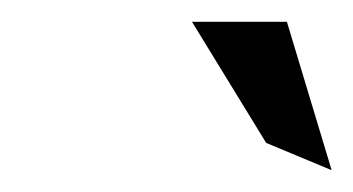

<svg xmlns="http://www.w3.org/2000/svg" viewBox="-20 -772 324 176"><path d="M156 -752 224 -641 284 -616 243 -752Z"/></svg>

Font: Charger Sport
Style: LitObl
Weight: 300
Designer: Jasper
Foundry: Cannot Into Space Fonts
Version: Version 1.1